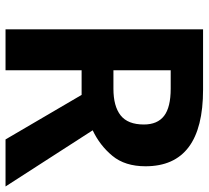

<svg xmlns="http://www.w3.org/2000/svg" viewBox="-50 -704 754 694"><g transform="rotate(90 327.0 -357.0)"><path d="M304 -714Q581 -714 581 -506Q581 -432 543.5 -386.5Q506 -341 451 -315L654 0H484L323 -275H234V0H86V-714ZM300 -597H234V-390H301Q364 -390 397 -416Q430 -442 430 -500Q430 -549 399 -573Q368 -597 300 -597Z"/></g></svg>

Font: Noto Sans Syriac
Style: Bold
Weight: 700
Designer: Patrick Giasson and the Monotype Design Team
Foundry: Monotype Imaging Inc.
Version: Version 3.000; ttfautohint (v1.8.4.7-5d5b)